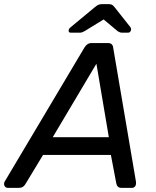

<svg xmlns="http://www.w3.org/2000/svg" viewBox="-60 -908 753 928"><path d="M-37 -31 348 -678Q354 -688 362.5 -694Q371 -700 384 -700H460Q474 -700 480 -694Q486 -688 487 -678L597 -31Q599 -16 593.5 -8Q588 0 578 0H527Q506 0 502 -22L476 -159H148L62 -17Q58 -10 50.5 -5Q43 0 33 0H-21Q-34 0 -38.5 -10.5Q-43 -21 -37 -31ZM195 -245H466L406 -600ZM272 -761Q272 -769 281 -776L398 -873Q411 -884 418.5 -886Q426 -888 434 -888H464Q473 -888 479 -886Q485 -884 494 -873L570 -777Q575 -770 573 -762Q570 -750 558 -750H530Q524 -750 519 -752Q514 -754 509 -757L441 -814L348 -757Q342 -754 337 -752Q332 -750 325 -750H283Q270 -750 272 -761Z"/></svg>

Font: SVN-Rubik
Style: Italic
Weight: 400
Italic angle: -12°
Designer: Hubert and Fischer
Foundry: Hubert & Fischer
Version: Version 2.101; ttfautohint (v1.8.3)